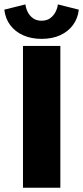

<svg xmlns="http://www.w3.org/2000/svg" viewBox="-66 -874 387 894"><path d="M41 -660H215V0H41ZM127.5 -693Q80 -693 42.5 -709.5Q5 -726 -18 -756.5Q-41 -787 -46 -829L52.5 -853.5Q54 -837.5 62.2 -819.8Q70.5 -802 86.8 -789.8Q103 -777.5 127.5 -777.5Q152.5 -777.5 168.5 -789.8Q184.5 -802 193.2 -819.8Q202 -837.5 203.5 -853.5L301 -829Q296.5 -788.5 274 -757.8Q251.5 -727 214.2 -710Q177 -693 127.5 -693Z"/></svg>

Font: League Spartan Thin ExtraBold
Style: Regular
Weight: 800
Version: Version 2.002